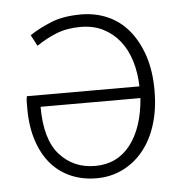

<svg xmlns="http://www.w3.org/2000/svg" viewBox="-43 -534 568 588"><g transform="rotate(-5 241.5 -240.0)"><path d="M231 12Q189 12 153.5 -3Q118 -18 92.5 -47Q67 -76 52.5 -119.5Q38 -163 38 -219Q38 -228 38 -238Q38 -248 40 -257H386Q385 -299 374 -335Q363 -371 342 -397.5Q321 -424 291 -439Q261 -454 222 -454Q180 -454 147.5 -441Q115 -428 86 -408L68 -442Q98 -462 135.5 -477Q173 -492 227 -492Q271 -492 308.5 -475.5Q346 -459 373 -426.5Q400 -394 415.5 -347.5Q431 -301 431 -241Q431 -182 416 -135Q401 -88 374 -55.5Q347 -23 310.5 -5.5Q274 12 231 12ZM230 -26Q298 -26 338.5 -78Q379 -130 386 -221H79Q79 -120 121.5 -73Q164 -26 230 -26Z"/></g></svg>

Font: hySource Sans Pro Light
Style: Regular
Weight: 300
Designer: Paul D. Hunt
Foundry: Adobe Systems Incorporated
Version: Version 2.021;PS 2.000;hotconv 1.0.86;makeotf.lib2.5.63406